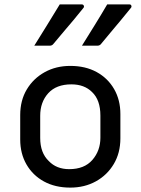

<svg xmlns="http://www.w3.org/2000/svg" viewBox="-20 -843 640 874"><path d="M252 -823H352Q359 -823 361.5 -817Q364 -811 359 -806Q335 -776 314.5 -751.5Q294 -727 272.5 -702Q251 -677 223 -643Q217 -635 206 -635H136Q164 -680 193.5 -727.5Q223 -775 252 -823ZM468 -823H569Q576 -823 578 -817Q580 -811 575 -806Q551 -776 530.5 -751.5Q510 -727 489 -702Q468 -677 440 -643Q434 -635 423 -635H353Q381 -680 410.5 -727.5Q440 -775 468 -823ZM300 -543Q369 -543 420 -515Q471 -487 499.5 -437.5Q528 -388 528 -324V-213Q528 -147 498 -96.5Q468 -46 416.5 -17.5Q365 11 300 11Q231 11 180 -17Q129 -45 100.5 -94.5Q72 -144 72 -208V-319Q72 -386 102 -436Q132 -486 183.5 -514.5Q235 -543 300 -543ZM305 -459Q236 -459 199.5 -418.5Q163 -378 163 -316V-215Q163 -147 202 -110Q237 -73 295 -73Q364 -73 400.5 -115Q437 -157 437 -216V-317Q437 -388 399 -424Q364 -459 305 -459Z"/></svg>

Font: Recursive Mn Lnr St
Style: Regular
Weight: 400
Monospace: yes
Version: Version 1.079;hotconv 1.0.112;makeotfexe 2.5.65598; ttfautoh